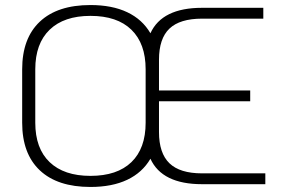

<svg xmlns="http://www.w3.org/2000/svg" viewBox="-20 -731 1120 762"><path d="M1033 -43V0H782Q623 0 577 -101Q545 -46 485 -17.5Q425 11 339 11Q208 11 138 -55Q68 -121 68 -244V-456Q68 -579 138 -645Q208 -711 339 -711Q425 -711 485 -682.5Q545 -654 577 -599Q623 -700 782 -700H1025V-657H782Q694 -657 652.5 -617.5Q611 -578 611 -494V-372H973V-329H611V-207Q611 -123 652.5 -83Q694 -43 782 -43ZM558 -244V-456Q558 -558 501.5 -613Q445 -668 339 -668Q234 -668 177 -613Q120 -558 120 -456V-244Q120 -142 177 -87.5Q234 -33 339 -33Q445 -33 501.5 -87.5Q558 -142 558 -244Z"/></svg>

Font: KoHo Light
Style: Regular
Weight: 300
Version: Version 1.000; ttfautohint (v1.6)